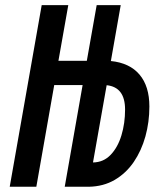

<svg xmlns="http://www.w3.org/2000/svg" viewBox="-20 -713 626 733"><path d="M17.1 0 139.2 -693.4H240.7L203.1 -481H311.5L349.1 -693.4H440.9L403.3 -480Q475.1 -472.7 512.7 -428.2Q550.3 -383.8 550.3 -306.2Q550.3 -247.1 535.2 -192.4Q520 -137.7 490.7 -94.7Q461.4 -51.8 418.2 -26.4Q375 -1 318.8 0H227.1L295.4 -388.2H187L118.7 0ZM387.2 -387.7 335 -92.8Q375 -93.3 402.3 -121.8Q429.7 -150.4 443.6 -196.3Q457.5 -242.2 457.5 -294.9Q457.5 -380.4 387.2 -387.7Z"/></svg>

Font: CaskaydiaCove NFP
Style: Italic
Weight: 400
Italic angle: -10°
Designer: Aaron Bell
Foundry: Saja Typeworks
Version: Version 2111.001; VTT 6.35;Nerd Fonts 3.1.1